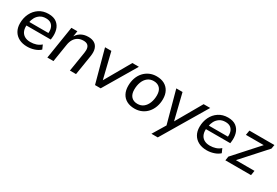

<svg xmlns="http://www.w3.org/2000/svg" viewBox="50 -1396 3572 2476"><g transform="rotate(30 1835.5 -158.0)"><path d="M272 9Q202 9 150.5 -17.5Q99 -44 71 -92.5Q43 -141 43 -207Q43 -287 75 -352.5Q107 -418 166 -457Q225 -496 305 -496Q382 -496 427 -461Q472 -426 488 -368.5Q504 -311 495 -246L492 -223H114L122 -281H440L422 -267Q429 -313 419 -349.5Q409 -386 381 -408Q353 -430 304 -430Q252 -430 217 -406.5Q182 -383 162.5 -347Q143 -311 137 -270L132 -245Q124 -190 138.5 -149Q153 -108 188.5 -85.5Q224 -63 278 -63Q324 -63 363.5 -76Q403 -89 435 -117L462 -56Q429 -25 377.5 -8Q326 9 272 9Z M570 0 647 -487H736L719 -379H710Q735 -435 782.5 -465.5Q830 -496 897 -496Q951 -496 987.5 -474.5Q1024 -453 1039.5 -408Q1055 -363 1044 -294L997 0H906L953 -293Q960 -337 952.5 -365.5Q945 -394 924 -408Q903 -422 867 -422Q820 -422 786 -402.5Q752 -383 731 -347.5Q710 -312 703 -263L661 0Z M1280 0 1148 -487H1242L1344 -71H1317L1555 -487H1652L1364 0Z M1870 9Q1803 9 1754.5 -17Q1706 -43 1680.5 -91.5Q1655 -140 1655 -206Q1655 -269 1673.5 -322Q1692 -375 1727 -414Q1762 -453 1809.5 -474.5Q1857 -496 1914 -496Q1982 -496 2030 -470Q2078 -444 2104 -395.5Q2130 -347 2130 -280Q2130 -218 2111 -165Q2092 -112 2057.5 -73Q2023 -34 1975.5 -12.5Q1928 9 1870 9ZM1873 -63Q1926 -63 1962.5 -92.5Q1999 -122 2018.5 -172.5Q2038 -223 2038 -284Q2038 -352 2004.5 -388Q1971 -424 1912 -424Q1859 -424 1822 -394.5Q1785 -365 1766 -315Q1747 -265 1747 -203Q1747 -135 1780.5 -99Q1814 -63 1873 -63Z M2224 180 2350 -29 2344 9 2209 -487H2302L2405 -70H2377L2616 -487H2714L2318 180Z M2945 9Q2875 9 2823.5 -17.5Q2772 -44 2744 -92.5Q2716 -141 2716 -207Q2716 -287 2748 -352.5Q2780 -418 2839 -457Q2898 -496 2978 -496Q3055 -496 3100 -461Q3145 -426 3161 -368.5Q3177 -311 3168 -246L3165 -223H2787L2795 -281H3113L3095 -267Q3102 -313 3092 -349.5Q3082 -386 3054 -408Q3026 -430 2977 -430Q2925 -430 2890 -406.5Q2855 -383 2835.5 -347Q2816 -311 2810 -270L2805 -245Q2797 -190 2811.5 -149Q2826 -108 2861.5 -85.5Q2897 -63 2951 -63Q2997 -63 3036.5 -76Q3076 -89 3108 -117L3135 -56Q3102 -25 3050.5 -8Q2999 9 2945 9Z M3221 0 3230 -60 3572 -440 3576 -417H3286L3298 -487H3670L3660 -428L3315 -45L3311 -70H3614L3603 0Z"/></g></svg>

Font: Nunito Sans 12pt Medium
Style: Italic
Weight: 500
Italic angle: -9°
Designer: Vernon Adams
Foundry: Vernon Adams
Version: Version 3.101;gftools[0.9.27]